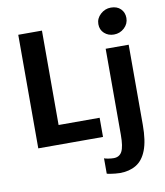

<svg xmlns="http://www.w3.org/2000/svg" viewBox="-109 -901 1066 1237"><g transform="rotate(-10 424.0 -282.0)"><path d="M83.5 0V-743H238.5V-125.5H507V0ZM489.5 237V136.5Q496 140 515.8 143.2Q535.5 146.5 551.5 146.5Q589.5 146.5 606 115Q622.5 83.5 622.5 7.5V-556.5H773V-32Q773 72 749.2 133.2Q725.5 194.5 681 221.2Q636.5 248 574.5 248Q562 248 544.2 246.2Q526.5 244.5 511 242Q495.5 239.5 489.5 237ZM691.5 -637.5Q654.5 -637.5 629 -660.5Q603.5 -683.5 603.5 -720.5Q603.5 -758 633 -785Q662.5 -812 701 -812Q741.5 -812 765 -788.5Q788.5 -765 788.5 -729Q788.5 -691 759.8 -664.2Q731 -637.5 691.5 -637.5Z"/></g></svg>

Font: Merriweather Sans
Style: Bold
Weight: 700
Designer: Eben Sorkin
Foundry: Eben Sorkin
Version: Version 1.008; ttfautohint (v1.7.19-72a1) -l 8 -r 50 -G 200 